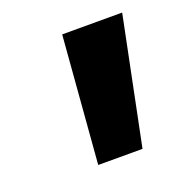

<svg xmlns="http://www.w3.org/2000/svg" viewBox="-65 -750 369 391"><g transform="rotate(-20 119.0 -554.5)"><path d="M108 -692H238L182 -417H86Z"/></g></svg>

Font: Fira Sans SemiBold
Style: Italic
Weight: 600
Italic angle: -8°
Designer: bBox Type GmbH & Carrois Corporate GbR & Edenspiekermann AG
Foundry: bBox Type GmbH & Carrois Corporate GbR & Edenspiekermann AG
Version: Version 4.301